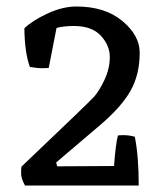

<svg xmlns="http://www.w3.org/2000/svg" viewBox="-20 -571 493 591"><path d="M343 -154Q350 -155 360 -155Q378 -155 395 -150Q407 -90 407 0H57Q45 -21 45 -37.5Q45 -54 46 -58Q253 -255 269 -272.5Q285 -290 301.5 -325Q318 -360 318 -395.5Q318 -431 290.5 -461Q263 -491 207 -491Q176 -491 154 -485L130 -362Q120 -361 108 -361Q96 -361 72 -365Q56 -408 55 -484Q80 -508 126.5 -529.5Q173 -551 215 -551Q303 -551 356.5 -506.5Q410 -462 410 -409Q410 -341 381.5 -291Q353 -241 287 -185L153 -71L156 -59L331 -60Q336 -128 343 -154Z"/></svg>

Font: Inika
Style: Regular
Weight: 400
Designer: Constanza Artigas Preller
Foundry: Constanza Artigas Preller
Version: Version 1.001